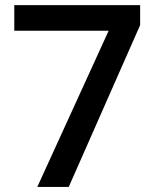

<svg xmlns="http://www.w3.org/2000/svg" viewBox="-20 -734 612 754"><path d="M126.5 0 406.7 -613.3H36.1V-713.9H530.3V-635.3L250 0Z"/></svg>

Font: Open Sans SemiBold
Style: Regular
Weight: 600
Designer: Monotype Design Team
Foundry: Monotype Imaging Inc.
Version: Version 3.003; ttfautohint (v1.8.4)